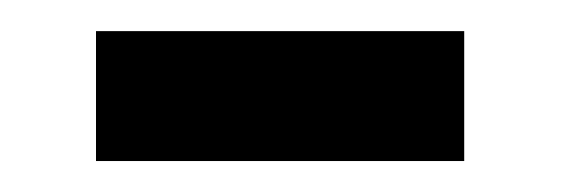

<svg xmlns="http://www.w3.org/2000/svg" viewBox="-20 -314 362 124"><path d="M42 -210V-293.9H279.8V-210Z"/></svg>

Font: SourceSansPro-Semibold
Style: Regular
Weight: 600
Designer: Paul D. Hunt
Foundry: Adobe Systems Incorporated
Version: Version 2.020;PS 2.0;hotconv 1.0.86;makeotf.lib2.5.63406